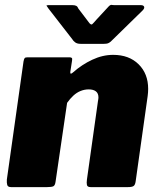

<svg xmlns="http://www.w3.org/2000/svg" viewBox="-20 -764 644 784"><path d="M25 0Q12 0 9.5 -9Q7 -18 8 -31L76 -513Q78 -524 81 -527Q84 -530 93 -530H264Q270 -530 273 -527.5Q276 -525 274 -515L267 -470Q266 -457 279 -469Q314 -500 356.5 -520Q399 -540 442 -540Q507 -540 546 -501.5Q585 -463 585 -401Q585 -394 584.5 -387Q584 -380 583 -372L534 -24Q532 -9 525.5 -4.5Q519 0 503 0H350Q337 0 335 -8.5Q333 -17 335 -31L380 -351Q381 -356 381.5 -360Q382 -364 382 -366Q382 -383 371.5 -391Q361 -399 342 -399Q325 -399 309 -392.5Q293 -386 279.5 -373.5Q266 -361 254 -344L207 -23Q205 -7 198 -3.5Q191 0 173 0H25ZM424 -738Q431 -745 436 -744Q441 -743 450 -743H555Q566 -743 568.5 -736.5Q571 -730 562 -721L432 -594Q426 -589 420.5 -587Q415 -585 404 -585H309Q295 -585 287 -591Q279 -597 275 -604L178 -729Q173 -737 170.5 -740Q168 -743 177 -743H276Q286 -743 291.5 -740Q297 -737 300 -729L341 -675Q351 -660 357 -665.5Q363 -671 374 -684Z"/></svg>

Font: Libre Franklin Black
Style: Italic
Weight: 900
Italic angle: -8°
Designer: Pablo Impallari, Rodrigo Fuenzalida, Nhung Nguyen
Foundry: Impallari Type
Version: Version 3.000